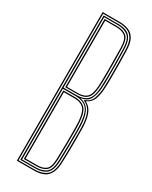

<svg xmlns="http://www.w3.org/2000/svg" viewBox="-208 -847 710 895"><g transform="rotate(30 147.5 -400.0)"><path d="M58.5 0V-800H148.8Q178 -800 199.4 -791.2Q220.8 -782.5 232.6 -760.2Q244.5 -738 245.2 -697.5Q246.2 -660.2 246.6 -621.9Q247 -583.5 246.8 -549.6Q246.5 -515.8 245 -492.2Q243.5 -463.2 234.6 -438.5Q225.8 -413.8 199.8 -401V-399.5Q222 -388 232.8 -364.9Q243.5 -341.8 246.5 -307.5Q247.8 -295 248.1 -270.9Q248.5 -246.8 248.4 -216.8Q248.2 -186.8 247.8 -156.4Q247.2 -126 246.2 -100.8Q245.2 -63.5 234.2 -41.4Q223.2 -19.2 202.2 -9.6Q181.2 0 150 0ZM64.5 -5.8H150Q190.5 -5.8 214.4 -24.8Q238.2 -43.8 240.2 -101Q241.2 -133 241.9 -174.6Q242.5 -216.2 242.2 -253Q242 -289.8 240.5 -307.2Q237.2 -344.8 225 -367.1Q212.8 -389.5 188.2 -399.5V-401.2Q218 -412 227.6 -436.9Q237.2 -461.8 239 -492.5Q240.2 -515.2 240.5 -548.2Q240.8 -581.2 240.4 -619.8Q240 -658.2 239 -697.2Q238.2 -736.2 227.1 -757.1Q216 -778 196 -786.1Q176 -794.2 148.8 -794.2H64.5ZM70.5 -11.5V-788.5H148.8Q175.2 -788.5 193.8 -780.9Q212.2 -773.2 222.2 -753.5Q232.2 -733.8 233 -697.5Q234 -656.5 234.4 -618.1Q234.8 -579.8 234.5 -547.6Q234.2 -515.5 232.8 -492.8Q231 -459.2 219 -433.2Q207 -407.2 171.5 -401.2V-400Q201.5 -393.5 216 -371Q230.5 -348.5 234.2 -306.8Q236 -290 236.2 -253.9Q236.5 -217.8 235.9 -176.1Q235.2 -134.5 234.2 -101.2Q232.5 -48 211 -29.8Q189.5 -11.5 150 -11.5ZM76.8 -403.8H148.2Q184.2 -403.8 204 -422.1Q223.8 -440.5 226.8 -493Q228 -515.2 228.4 -547.5Q228.8 -579.8 228.4 -618.1Q228 -656.5 227 -697.5Q226 -748.8 205.8 -765.8Q185.5 -782.8 148.8 -782.8H76.8ZM82.8 -409.5V-776.8H148.8Q182.2 -776.8 201 -761.6Q219.8 -746.5 220.8 -697.2Q221.8 -656.5 222.1 -618Q222.5 -579.5 222.2 -547.2Q222 -515 220.5 -492.8Q218 -444.5 200.2 -427Q182.5 -409.5 148.2 -409.5ZM89 -415H148Q179.8 -415 195.9 -431.2Q212 -447.5 214.5 -493Q216.2 -526.5 216.1 -581.8Q216 -637 214.8 -697.2Q213.8 -744.8 196 -757.9Q178.2 -771 148.8 -771H89ZM76.8 -17.2H150Q186.2 -17.2 206.5 -33.9Q226.8 -50.5 228 -101Q229 -133.2 229.6 -174.9Q230.2 -216.5 230.1 -252.9Q230 -289.2 228.2 -306.2Q223.5 -360.2 202.9 -379Q182.2 -397.8 147 -397.8H76.8ZM82.8 -23.2V-392H147Q178.2 -392 197.9 -375.2Q217.5 -358.5 222 -306Q223.8 -288.8 224 -253Q224.2 -217.2 223.6 -176.2Q223 -135.2 222 -101.2Q220.5 -52.5 201.5 -37.9Q182.5 -23.2 150 -23.2ZM89 -29H150Q180.5 -29 197.5 -42.4Q214.5 -55.8 215.8 -101Q217.2 -147.8 217.6 -189.2Q218 -230.8 217.6 -261.2Q217.2 -291.8 216 -305.5Q211.5 -355.8 193.8 -370.9Q176 -386 147 -386H89Z"/></g></svg>

Font: Big Shoulders Inline Display ExtraLight
Style: Regular
Weight: 250
Version: Version 2.002